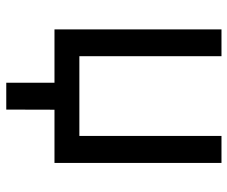

<svg xmlns="http://www.w3.org/2000/svg" viewBox="-78 -504 737 622"><g transform="rotate(90 291.0 -192.5)"><path d="M74.7 0V-541H161.6V-80.6H419.9V-541H507.3V0ZM247.6 156.2V-31.2H335L334.5 156.2Z"/></g></svg>

Font: Inter 17pt
Style: Regular
Weight: 400
Version: Version 4.001;git-66647c0bb